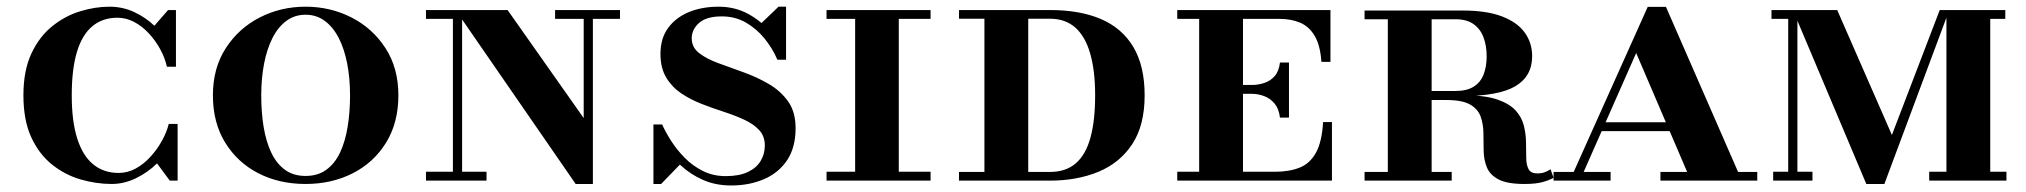

<svg xmlns="http://www.w3.org/2000/svg" viewBox="-20 -540 6058 574"><path d="M314 10Q267 10 220.2 -3.8Q173.5 -17.5 135 -48.5Q96.5 -79.5 73.2 -130.2Q50 -181 50 -255Q50 -329 73.8 -379.8Q97.5 -430.5 136 -461.5Q174.5 -492.5 219.5 -506.2Q264.5 -520 307 -520Q347 -520 381.5 -503.8Q416 -487.5 441.5 -463L482.5 -510H506V-340.5H479Q473 -367.5 458.5 -393.8Q444 -420 424.2 -441Q404.5 -462 380.8 -474.5Q357 -487 331 -487Q286.5 -487 256 -461.5Q225.5 -436 210 -384.8Q194.5 -333.5 194.5 -255Q194.5 -177 211 -125.5Q227.5 -74 258.8 -48.5Q290 -23 335 -23Q361.5 -23 385.8 -36.2Q410 -49.5 430 -71.5Q450 -93.5 464.2 -119.2Q478.5 -145 484.5 -169.5H511V0H487.5L449.5 -51.5Q422 -24.5 386.5 -7.2Q351 10 314 10Z M893.5 10Q814.5 10 752 -22.2Q689.5 -54.5 653 -114Q616.5 -173.5 616.5 -255Q616.5 -336.5 655 -396Q693.5 -455.5 756.5 -487.8Q819.5 -520 893.5 -520Q967.5 -520 1030.8 -487.8Q1094 -455.5 1132.5 -396Q1171 -336.5 1171 -255Q1171 -173.5 1134.5 -114Q1098 -54.5 1035 -22.2Q972 10 893.5 10ZM893.5 -14Q930 -14 955.5 -32.5Q981 -51 996.5 -83.8Q1012 -116.5 1019.2 -160.2Q1026.5 -204 1026.5 -255Q1026.5 -306 1018 -349.8Q1009.5 -393.5 992.8 -426.2Q976 -459 951 -477.5Q926 -496 893.5 -496Q861 -496 836 -477.5Q811 -459 794.5 -426.2Q778 -393.5 769.5 -349.8Q761 -306 761 -255Q761 -204 768.2 -160.2Q775.5 -116.5 791 -83.8Q806.5 -51 831.8 -32.5Q857 -14 893.5 -14Z M1701 10 1342 -510H1497.5L1725 -187V-510H1752.5V10ZM1253.5 0V-26.5H1434.5V0ZM1334 0V-483.5H1253.5V-510H1361.5V0ZM1639.5 -483.5V-510H1833.5V-483.5Z M2166 14.5Q2119.5 14.5 2082 -2Q2044.5 -18.5 2015.5 -45.2Q1986.5 -72 1966.2 -104.2Q1946 -136.5 1933.5 -168H1959.5Q1970 -144.5 1987 -118Q2004 -91.5 2027.5 -67.8Q2051 -44 2081.5 -28.8Q2112 -13.5 2149.5 -13.5Q2190 -13.5 2215.8 -25.8Q2241.5 -38 2254 -58.8Q2266.5 -79.5 2266.5 -105Q2266.5 -133 2249.5 -151.2Q2232.5 -169.5 2204.8 -182.2Q2177 -195 2143.8 -205.8Q2110.5 -216.5 2077.2 -229.5Q2044 -242.5 2016.2 -261.2Q1988.5 -280 1971.5 -308.5Q1954.5 -337 1954.5 -379Q1954.5 -425 1977.2 -456.2Q2000 -487.5 2039.2 -503.8Q2078.5 -520 2128.5 -520Q2178 -520 2218.5 -497.5Q2259 -475 2287.5 -439Q2316 -403 2330 -361.5H2304Q2289.5 -395.5 2265.5 -425Q2241.5 -454.5 2209.5 -472.8Q2177.5 -491 2138 -491Q2092 -491 2070 -471.5Q2048 -452 2048 -425.5Q2048 -398.5 2070.2 -381.2Q2092.5 -364 2128 -351Q2163.5 -338 2203.2 -323.8Q2243 -309.5 2278.2 -289Q2313.5 -268.5 2336 -237Q2358.5 -205.5 2358.5 -157Q2358.5 -98.5 2332.8 -60.5Q2307 -22.5 2263.2 -4Q2219.5 14.5 2166 14.5ZM1933.5 10V-168Q1950 -143 1963.2 -124.2Q1976.5 -105.5 1989.8 -89.2Q2003 -73 2018.5 -54L1956.5 10ZM2330 -361.5Q2317.5 -385.5 2304.8 -400.5Q2292 -415.5 2277.8 -429.2Q2263.5 -443 2246.5 -461.5L2307.5 -520H2330Z M2536.5 0V-510H2667V0ZM2451 0V-26.5H2762V0ZM2451 -483.5V-510H2762V-483.5Z M2847 0V-26H3119Q3166.5 -26 3196.2 -51.8Q3226 -77.5 3240 -128.5Q3254 -179.5 3254 -255Q3254 -329 3239.2 -380Q3224.5 -431 3194.8 -457.5Q3165 -484 3119 -484H2847V-510H3119Q3208.5 -510 3271.5 -483Q3334.5 -456 3368.2 -399.5Q3402 -343 3402 -255Q3402 -165.5 3365 -109.2Q3328 -53 3264 -26.5Q3200 0 3119 0ZM2923 0V-510H3054V0Z M3806.5 -188.5Q3803.5 -214.5 3790.8 -230Q3778 -245.5 3759.8 -252.5Q3741.5 -259.5 3723 -259.5H3668V-286H3723Q3741.5 -286 3759.8 -292Q3778 -298 3790.8 -312.5Q3803.5 -327 3806.5 -353H3833.5V-188.5ZM3935.5 -175H3962V0H3499.5V-26.5H3565V-483.5H3499.5V-510H3957.5V-355H3930.5Q3927 -405 3910.2 -433Q3893.5 -461 3866.8 -472.2Q3840 -483.5 3806.5 -483.5H3696V-26.5H3791Q3834.5 -26.5 3865.2 -38.8Q3896 -51 3914 -83.2Q3932 -115.5 3935.5 -175Z M4205 -252.5V-268H4331Q4365 -268 4385.5 -280.8Q4406 -293.5 4415.2 -317Q4424.5 -340.5 4424.5 -372Q4424.5 -403 4415.2 -428Q4406 -453 4385.5 -467.8Q4365 -482.5 4331 -482.5H4059.5V-508.5H4353.5Q4424.5 -508.5 4470.2 -491Q4516 -473.5 4538.2 -442.8Q4560.5 -412 4560.5 -372Q4560.5 -312 4510.2 -282.2Q4460 -252.5 4346 -252.5ZM4059.5 0V-26H4320V0ZM4129 0V-508.5H4260V0ZM4537.5 10Q4486 10 4460.2 -3.5Q4434.5 -17 4425.2 -39.5Q4416 -62 4415.5 -89Q4415 -116 4414.8 -142.5Q4414.5 -169 4406.5 -191.5Q4398.5 -214 4375 -227.5Q4351.5 -241 4303.5 -241H4205V-255H4359.5Q4421 -255 4457.2 -242.2Q4493.5 -229.5 4511.8 -209Q4530 -188.5 4536 -163.2Q4542 -138 4542.2 -113.2Q4542.5 -88.5 4542.8 -67.8Q4543 -47 4549.8 -34.2Q4556.5 -21.5 4576.5 -21.5Q4588 -21.5 4597.2 -24.8Q4606.5 -28 4615.5 -34L4624.5 -8.5Q4612.5 -1.5 4592.2 4.2Q4572 10 4537.5 10Z M4673 0 4906 -519.5H4960.5L5187.5 0H5035L4871.5 -381.5L4703 0ZM4624.5 0V-26H4795V0ZM4762 -148V-174.5H5069.5V-148ZM4944 0V-26H5233.5V0Z M5559.5 10 5340 -510H5472.5L5636 -136.5L5779 -510H5807.5L5613.5 10ZM5281 0V-26.5H5398.5V0ZM5326 0V-483.5H5276V-510H5353.5V0ZM5747.5 0V-26.5H5978.5V0ZM5799 0V-510H5975V-483.5H5930V0Z"/></svg>

Font: Bodoni Moda SC 9pt SemiBold
Style: Regular
Weight: 600
Designer: Owen Earl
Foundry: indestructible type
Version: Version 2.005